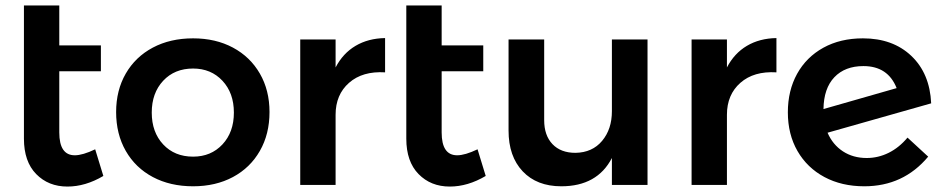

<svg xmlns="http://www.w3.org/2000/svg" viewBox="-20 -680 3469 706"><path d="M360 -33Q294 6 228 6Q158 6 113 -40Q68 -86 68 -170V-660H198V-513H351V-418H198V-193Q198 -109 255 -109Q284 -109 330 -131Z M971 -268Q971 -187 935.5 -125Q900 -63 836.5 -29Q773 5 690 5Q606 5 542 -29Q478 -63 442.5 -125Q407 -187 407 -268Q407 -348 442.5 -409.5Q478 -471 542 -505Q606 -539 690 -539Q773 -539 836.5 -505Q900 -471 935.5 -409.5Q971 -348 971 -268ZM538 -266Q538 -194 580 -149Q622 -104 690 -104Q756 -104 798 -149Q840 -194 840 -266Q840 -338 798 -383Q756 -428 690 -428Q622 -428 580 -383Q538 -338 538 -266Z M1396 -540V-414Q1313 -419 1263.5 -375.5Q1214 -332 1214 -258V0H1084V-535H1214V-432Q1241 -484 1287.5 -511.5Q1334 -539 1396 -540Z M1766 -33Q1700 6 1634 6Q1564 6 1519 -40Q1474 -86 1474 -170V-660H1604V-513H1757V-418H1604V-193Q1604 -109 1661 -109Q1690 -109 1736 -131Z M2361 -535V0H2230V-99Q2176 5 2044 5Q1954 5 1902 -50Q1850 -105 1850 -200V-535H1981V-238Q1981 -182 2011.5 -150Q2042 -118 2096 -118Q2158 -119 2194 -162Q2230 -205 2230 -271V-535Z M2835 -540V-414Q2752 -419 2702.5 -375.5Q2653 -332 2653 -258V0H2523V-535H2653V-432Q2680 -484 2726.5 -511.5Q2773 -539 2835 -540Z M3317 -174 3393 -104Q3302 5 3158 5Q3075 5 3011.5 -29Q2948 -63 2912.5 -124.5Q2877 -186 2877 -267Q2877 -347 2911 -408.5Q2945 -470 3007.5 -504.5Q3070 -539 3153 -539Q3263 -539 3331 -474.5Q3399 -410 3404 -300L3023 -192Q3042 -148 3079.5 -123.5Q3117 -99 3167 -99Q3209 -99 3247.5 -118Q3286 -137 3317 -174ZM3008 -279 3277 -356Q3245 -437 3155 -437Q3087 -437 3048 -396Q3009 -355 3008 -279Z"/></svg>

Font: TypoPRO Montserrat Alternates
Style: Regular
Weight: 500
Designer: Julieta Ulanovsky
Foundry: Julieta Ulanovsky
Version: Version 6.001